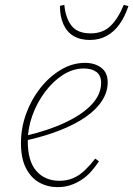

<svg xmlns="http://www.w3.org/2000/svg" viewBox="-20 -756 547 788"><path d="M216 12Q175 12 141 -7Q107 -26 86.5 -66Q66 -106 66 -169Q66 -230 87 -288.5Q108 -347 145 -394Q182 -441 229.5 -469.5Q277 -498 329 -498Q369 -498 395.5 -478Q422 -458 422 -418Q422 -379 399 -343Q376 -307 332.5 -276.5Q289 -246 225.5 -221Q162 -196 80 -178L79 -197Q181 -221 251.5 -255Q322 -289 358.5 -329.5Q395 -370 395 -416Q395 -446 376 -460.5Q357 -475 324 -475Q280 -475 239 -449Q198 -423 165 -379Q132 -335 113 -282.5Q94 -230 94 -176Q94 -94 129.5 -54Q165 -14 224 -14Q255 -14 280.5 -25Q306 -36 328 -57Q350 -78 371 -105L386 -94Q371 -71 353.5 -51.5Q336 -32 314.5 -18Q293 -4 269 4Q245 12 216 12ZM349 -592Q309 -592 281.5 -608.5Q254 -625 240 -657Q226 -689 226 -732L244 -736Q249 -682 273.5 -650.5Q298 -619 352 -619Q402 -619 433.5 -649.5Q465 -680 488 -736L507 -731Q493 -688 470.5 -656.5Q448 -625 417.5 -608.5Q387 -592 349 -592Z"/></svg>

Font: Source Serif 4 ExtraLight
Style: Italic
Weight: 250
Italic angle: -12°
Designer: Frank Grießhammer
Foundry: Adobe Systems Incorporated
Version: Version 4.004;hotconv 1.0.116;makeotfexe 2.5.65601